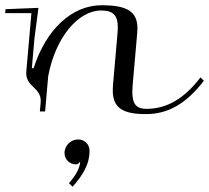

<svg xmlns="http://www.w3.org/2000/svg" viewBox="-22 -425 797 732"><path d="M-0.9 -390 -2.2 -375H97.8L78.1 -150C78 -148.4 78 -146.9 78 -145.4C78 -122.9 89.5 -107.4 106 -92.5C122.1 -77.9 133.3 -62.7 133.3 -40.9C133.3 -39 133.2 -37 133.1 -35L130 0H150L161.8 -135C189.1 -280.6 275.1 -385 363.7 -385C408.8 -385 427.2 -367.1 427.2 -320.3C427.2 -314.1 426.9 -307.3 426.2 -300L408.7 -100C408.2 -93.3 407.9 -86.9 407.9 -80.8C407.9 -14.9 443.8 10 534.1 10C620.6 10 688.7 -31 755.2 -117L742.4 -130C680.3 -49 614.6 -10 535.9 -10C498.2 -10 482.5 -28 482.5 -74.8C482.5 -82.4 482.9 -90.8 483.7 -100L501.2 -300C501.8 -305.8 502 -311.3 502 -316.6C502 -380.8 463.3 -405 365.4 -405C251.5 -405 153.3 -312.2 106.1 -165H99.4L109.5 -280L124.6 -395ZM240.9 273.4 254.8 286.9C290.3 246.6 319.4 204.6 319.4 149.9C319.4 125.6 300.7 106.6 275.9 106.6C248.8 106.6 224 129.2 224 158.3C224 182.5 242.8 201.6 267.6 201.6C273.5 201.6 279 197.9 282.2 192.7H283.7C281.4 219.2 265.2 245.2 240.9 273.4Z"/></svg>

Font: Galberik
Style: Regular
Weight: 400
Designer: Gluk
Foundry: Gluk
Version: Version 0.50